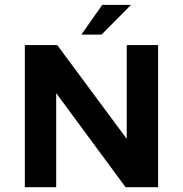

<svg xmlns="http://www.w3.org/2000/svg" viewBox="-20 -784 766 804"><path d="M528.8 -763.7H408.2L320.8 -639.2H405.3ZM510.7 -595.2V-202.6L219.7 -595.2H84V0H215.3V-394L505.9 0H642.1V-595.2Z"/></svg>

Font: Now ExtraBold
Style: Regular
Weight: 800
Designer: Alfredo Marco Pradil
Foundry: Alfredo Marco Pradil
Version: Version 1.200;hotconv 1.0.109;makeotfexe 2.5.65596